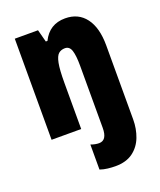

<svg xmlns="http://www.w3.org/2000/svg" viewBox="-147 -655 823 987"><g transform="rotate(-20 264.5 -161.5)"><path d="M313 240Q293 240 271 237.5Q249 235 229 228V91Q253 100 274 100Q318 100 318 32V-308Q318 -363 309 -391Q300 -419 275 -419Q254 -419 240 -407Q226 -395 219 -359.5Q212 -324 212 -253V0H50V-553H177L195 -485H204Q242 -563 328 -563Q400 -563 440 -510Q480 -457 480 -360V45Q480 96 463 140.5Q446 185 409 212.5Q372 240 313 240Z"/></g></svg>

Font: Noto Sans Gujarati UI ExtraCondensed Black
Style: Regular
Weight: 900
Width: 2
Designer: Jelle Bosma - Monotype Design Team, Universal Thirst
Foundry: Monotype Imaging Inc.
Version: Version 2.106; ttfautohint (v1.8.4.7-5d5b)